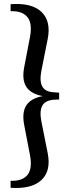

<svg xmlns="http://www.w3.org/2000/svg" viewBox="-20 -786 346 961"><path d="M33 154V119Q92 121 117.5 89.5Q143 58 130 -10L101 -161Q89 -224 112 -259Q135 -294 194 -305Q135 -316 112 -351Q89 -386 101 -449L130 -600Q143 -668 117.5 -700Q92 -732 33 -730V-765Q138 -773 187 -727Q236 -681 219 -592L187 -431Q177 -379 192 -352.5Q207 -326 251 -324L276 -322V-288L251 -287Q207 -284 192 -257.5Q177 -231 187 -179L219 -18Q236 70 187 115.5Q138 161 33 154Z"/></svg>

Font: Hedvig Letters Serif 18pt
Style: Regular
Weight: 400
Designer: Alexander Örn & Tor Weibull
Foundry: Kanon Foundry
Version: Version 1.000